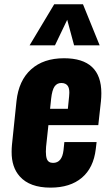

<svg xmlns="http://www.w3.org/2000/svg" viewBox="-20 -857 507 887"><path d="M116.7 -647.5 230.5 -837.4H363.3L440.4 -647.5H322.3L290.5 -765.6L233.9 -647.5ZM211.4 -354.5H293.5L299.3 -412.1Q300.3 -420.9 300.3 -428.7Q300.3 -449.2 293.5 -459.5Q284.2 -473.6 263.2 -473.6Q243.2 -473.6 231.9 -457.3Q220.7 -440.9 216.3 -401.4ZM213.4 9.8Q117.2 9.8 71.3 -42Q33.2 -84.5 33.7 -155.8Q33.7 -170.9 35.2 -187.5L56.2 -390.1Q66.4 -484.9 123.5 -536.4Q180.7 -587.9 275.9 -587.9Q448.2 -587.9 448.2 -426.3Q448.2 -408.7 446.3 -389.2L434.1 -278.8H203.6L192.9 -179.2Q191.9 -167 191.9 -156.2Q191.9 -135.7 196.3 -123Q203.1 -104.5 225.1 -104.5Q266.6 -104.5 273.4 -163.1L277.3 -200.7H426.3L422.4 -168Q412.1 -81.5 358.2 -35.9Q304.2 9.8 213.4 9.8Z"/></svg>

Font: Oswald
Style: Bold
Weight: 700
Designer: Vernon Adams
Foundry: Vernon Adams
Version: 3.0; ttfautohint (v0.94.23-7a4d-dirty) -l 8 -r 50 -G 200 -x 